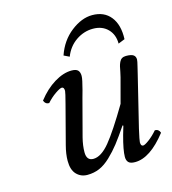

<svg xmlns="http://www.w3.org/2000/svg" viewBox="-100 -728 737 821"><g transform="rotate(-15 268.5 -317.5)"><path d="M505.9 -352.1 450.2 -124Q439 -74.2 439 -66.9Q439 -49.8 449.2 -49.8Q457 -49.8 476.3 -64.2Q495.6 -78.6 514.2 -100.1Q531.2 -100.1 537.1 -83Q464.8 9.8 397.9 9.8Q377 9.8 368.9 1.2Q360.8 -7.3 360.8 -22.9Q360.8 -52.7 377.9 -115.2L389.2 -153.8L386.2 -155.8Q356.4 -111.8 335.7 -85.2Q314.9 -58.6 290 -34.9Q265.1 -11.2 240.5 -0.7Q215.8 9.8 187 9.8Q158.2 9.8 139.2 -10Q120.1 -29.8 120.1 -69.8Q120.1 -100.1 129.9 -137.2L173.8 -305.2Q187 -355.5 187 -361.8Q187 -378.9 176.8 -378.9Q168.5 -378.9 147.2 -364.3Q126 -349.6 107.9 -329.1Q90.8 -329.1 85 -346.2Q119.1 -390.1 159.4 -414.6Q199.7 -439 235.8 -439Q256.3 -439 264.2 -430.4Q272 -421.9 272 -405.8Q272 -397.5 268.8 -382.8Q265.6 -368.2 259.8 -345.7L251 -314L208 -150.9Q199.2 -116.2 199.2 -86.9Q199.2 -49.8 229 -49.8Q263.7 -49.8 301.8 -95.9Q339.8 -142.1 401.9 -247.1L431.2 -356.9Q433.6 -365.2 436.3 -379.6Q439 -394 440.9 -402.6Q442.9 -411.1 447.3 -420.7Q451.7 -430.2 459 -434.6Q466.3 -439 477.1 -439Q500 -439 509.5 -432.4Q519 -425.8 519 -412.1Q519 -405.3 512.9 -381.3Q506.8 -357.4 505.9 -352.1ZM460.4 -498Q460.4 -538.1 435.8 -563Q411.1 -587.9 370.6 -587.9Q330.1 -587.9 295.2 -564Q260.3 -540 244.1 -498L219.7 -509.8Q240.7 -571.3 288.1 -608.2Q335.4 -645 382.3 -645Q435.1 -645 463.6 -609.1Q492.2 -573.2 489.7 -509.8Z"/></g></svg>

Font: Linux Libertine G
Style: Italic
Weight: 400
Italic angle: -12°
Designer: Philipp H. Poll
Foundry: Philipp H. Poll
Version: Version 5.1.3